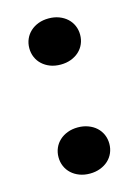

<svg xmlns="http://www.w3.org/2000/svg" viewBox="-91 -603 482 663"><g transform="rotate(-15 150.0 -271.5)"><path d="M57.6 -77.1Q57.6 -94.7 64.2 -109.9Q70.8 -125 82.8 -136Q94.7 -147 111.3 -153.3Q127.9 -159.7 148.4 -159.7Q168.5 -159.7 185.3 -153.3Q202.1 -147 214.1 -136Q226.1 -125 232.7 -109.9Q239.3 -94.7 239.3 -77.1Q239.3 -59.6 232.7 -44.4Q226.1 -29.3 214.1 -18.3Q202.1 -7.3 185.3 -1Q168.5 5.4 148.4 5.4Q127.9 5.4 111.3 -1Q94.7 -7.3 82.8 -18.3Q70.8 -29.3 64.2 -44.4Q57.6 -59.6 57.6 -77.1ZM57.6 -466.8Q57.6 -484.4 64.2 -499.5Q70.8 -514.6 82.8 -525.6Q94.7 -536.6 111.3 -543Q127.9 -549.3 148.4 -549.3Q168.5 -549.3 185.3 -543Q202.1 -536.6 214.1 -525.6Q226.1 -514.6 232.7 -499.5Q239.3 -484.4 239.3 -466.8Q239.3 -449.2 232.7 -434.1Q226.1 -418.9 214.1 -408Q202.1 -397 185.3 -390.6Q168.5 -384.3 148.4 -384.3Q127.9 -384.3 111.3 -390.6Q94.7 -397 82.8 -408Q70.8 -418.9 64.2 -434.1Q57.6 -449.2 57.6 -466.8Z"/></g></svg>

Font: RobotoDraft
Style: Black
Weight: 900
Designer: Google
Version: Version 2.000980w3; 2014; ttfautohint (v1.1) -l 5 -r 24 -G 4